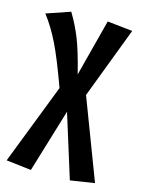

<svg xmlns="http://www.w3.org/2000/svg" viewBox="-127 -608 656 890"><g transform="rotate(15 201.0 -162.5)"><path d="M414 198 298 216 203 -88 111 216 -9 202 141 -185Q94 -315 61 -382.5Q28 -450 -12 -502L102 -541Q133 -490 156 -433Q179 -376 206 -268L277 -541L398 -528L268 -186Z"/></g></svg>

Font: Fira Sans Extra Condensed Medium
Style: Regular
Weight: 500
Width: 1
Designer: Carrois Corporate & Edenspiekermann AG
Foundry: Carrois Corporate GbR & Edenspiekermann AG
Version: Version 4.203